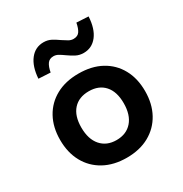

<svg xmlns="http://www.w3.org/2000/svg" viewBox="-175 -882 975 1024"><g transform="rotate(-30 312.5 -369.5)"><path d="M313 10Q233 10 174 -22.5Q115 -55 83 -113.5Q51 -172 51 -250Q51 -328 83 -386Q115 -444 173.5 -476Q232 -508 312 -508Q393 -508 451.5 -476Q510 -444 542 -386Q574 -328 574 -250Q574 -172 542 -113.5Q510 -55 451.5 -22.5Q393 10 313 10ZM312 -99Q373 -99 408 -139Q443 -179 443 -251Q443 -322 408.5 -360.5Q374 -399 313 -399Q251 -399 216.5 -360.5Q182 -322 182 -251Q182 -179 217 -139Q252 -99 312 -99ZM187 -587 114 -591Q119 -664 151 -705Q183 -746 234 -746Q260 -746 280.5 -735Q301 -724 322 -709Q340 -697 354 -689Q368 -681 383 -681Q409 -681 421 -698.5Q433 -716 439 -749L512 -745Q508 -671 476 -630Q444 -589 393 -589Q367 -589 346 -600Q325 -611 304 -626Q286 -639 272 -647Q258 -655 243 -655Q218 -655 205.5 -637.5Q193 -620 187 -587Z"/></g></svg>

Font: Nunito Sans 8pt
Style: Bold
Weight: 700
Version: Version 3.101;gftools[0.9.27]